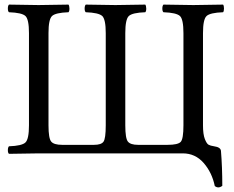

<svg xmlns="http://www.w3.org/2000/svg" viewBox="-20 -667 1019 835"><path d="M774.9 0H148.9Q67.9 1 19 2Q14.2 -2 14.2 -13.9Q14.2 -25.9 19 -30.8Q75.2 -32.7 90.6 -47.4Q106 -62 106 -122.1V-522.9Q106 -583 90.6 -597.4Q75.2 -611.8 19 -613.8Q14.2 -617.7 14.2 -629.9Q14.2 -642.1 19 -647Q119.1 -645 147.9 -645Q180.2 -645 277.8 -647Q281.7 -642.1 282 -630.1Q282.2 -618.2 277.8 -613.8Q221.7 -611.8 206.3 -597.4Q190.9 -583 190.9 -522.9V-122.1Q190.9 -64.9 202.9 -51Q214.8 -37.1 250 -37.1H389.2Q419.9 -37.1 429.9 -50.5Q439.9 -64 439.9 -122.1V-522.9Q439.9 -583 424.6 -597.4Q409.2 -611.8 353 -613.8Q348.1 -617.7 348.1 -629.9Q348.1 -642.1 353 -647Q453.1 -645 481.9 -645Q514.2 -645 611.8 -647Q615.7 -642.1 616 -630.1Q616.2 -618.2 611.8 -613.8Q555.7 -611.8 540.3 -597.4Q524.9 -583 524.9 -522.9V-122.1Q524.9 -64.9 536.4 -51Q547.9 -37.1 580.1 -37.1H709Q753.9 -37.1 765.9 -50Q777.8 -63 777.8 -122.1V-522.9Q777.8 -583 762.5 -597.4Q747.1 -611.8 690.9 -613.8Q686 -617.7 686 -629.9Q686 -642.1 690.9 -647Q789.1 -645 820.8 -645Q849.6 -645 950.2 -647Q954.1 -642.1 954.1 -630.1Q954.1 -618.2 950.2 -613.8Q894 -611.8 878.4 -597.4Q862.8 -583 862.8 -522.9V-122.1Q862.8 -83 870.8 -62.5Q878.9 -42 887 -37.6Q895 -33.2 911.1 -30.8Q939 -26.9 940.9 -11.2Q946.8 60.5 946.8 141.1Q929.7 154.3 914.1 142.1Q901.9 83 865.5 41.5Q829.1 0 774.9 0Z"/></svg>

Font: Linux Libertine Initials
Style: Initials
Weight: 400
Designer: Philipp H. Poll
Foundry: Philipp H. Poll
Version: Version 5.0.6